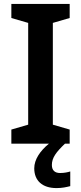

<svg xmlns="http://www.w3.org/2000/svg" viewBox="-20 -734 415 981"><path d="M245 109C245 72 267 43 312 0H336V-72L250 -97V-617L336 -642V-714H38V-642L124 -617V-97L38 -72V0H230C185 37 155 81 155 126C155 189 196 227 269 227C298 227 319 222 339 217V142C327 146 308 150 287 150C261 150 245 137 245 109Z"/></svg>

Font: Noto Sans Syriac SemiBold
Style: Regular
Weight: 600
Designer: Patrick Giasson and the Monotype Design Team
Foundry: Monotype Imaging Inc.
Version: Version 3.000